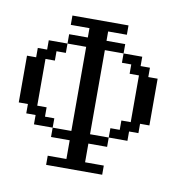

<svg xmlns="http://www.w3.org/2000/svg" viewBox="-54 -442 475 494"><g transform="rotate(10 183.0 -195.0)"><path d="M48.3 -97.2V-121.6H23.9V-146H0V-268.1H23.9V-292.5H48.3V-316.9H97.2V-292.5H72.8V-268.1H48.3V-146H72.8V-121.6H97.2V-97.2ZM243.7 -97.2V-121.6H268.1V-146H292.5V-268.1H268.1V-292.5H243.7V-316.9H292.5V-292.5H316.9V-268.1H341.3V-146H316.9V-121.6H292.5V-97.2ZM97.2 0V-23.9H146V-72.8H97.2V-97.2H146V-316.9H97.2V-341.3H146V-365.7H97.2V-390.1H243.7V-365.7H194.8V-341.3H243.7V-316.9H194.8V-97.2H243.7V-72.8H194.8V-23.9H243.7V0Z"/></g></svg>

Font: FS Mondwest Regular
Style: Regular
Weight: 400
Designer: NZWStudios2024
Foundry: https://fontstruct.com
Version: Version 1.0